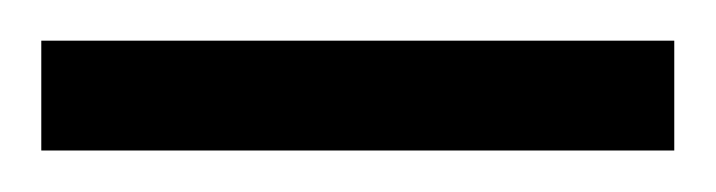

<svg xmlns="http://www.w3.org/2000/svg" viewBox="-20 -611 347 93"><path d="M0 -538.1V-591.3H306.6V-538.1Z"/></svg>

Font: Kitab
Style: Regular
Weight: 400
Designer: SIL International
Foundry: Khaled Hosny
Version: Version 1.000